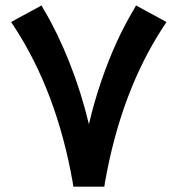

<svg xmlns="http://www.w3.org/2000/svg" viewBox="-20 -702 668 722"><path d="M253.4 -16.6Q193.5 -356.2 33.8 -601L21.7 -619.1L40.8 -629.7L118.9 -672L136 -681.6L145.6 -664.5Q196.5 -579.3 240.8 -468Q285.1 -356.7 314.4 -234.8Q333.5 -317.4 361.2 -398Q388.9 -478.6 418.9 -543.8Q448.9 -609.1 482.1 -664.5L491.7 -681.6L508.8 -672L586.9 -629.7L606 -619.1L594 -601Q434.8 -357.2 374.8 -16.6L372.3 0H355.2H273H255.9Z"/></svg>

Font: Vazir FD
Style: Bold
Weight: 700
Foundry: DejaVu fonts team - Redesigned by Saber Rastikerdar
Version: Version 21.10;October 20, 2019;FontCreator 12.0.0.2547 64-bi